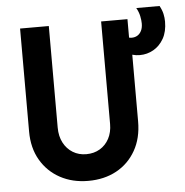

<svg xmlns="http://www.w3.org/2000/svg" viewBox="-50 -716 749 777"><g transform="rotate(-5 324.5 -327.0)"><path d="M277.8 13.2Q213.9 13.2 163.9 -13.9Q113.9 -41 85.1 -90.3Q56.2 -139.6 56.2 -206.9V-625H172.9V-212.5Q172.9 -177.1 186.8 -150.7Q200.7 -124.3 224.7 -109.7Q248.6 -95.1 279.2 -95.1Q310.4 -95.1 334.4 -109.4Q358.3 -123.6 371.9 -149.3Q385.4 -175 385.4 -208.3V-625H492.4V-550Q494.4 -549.3 497.2 -549Q500 -548.6 502.8 -548.6Q516 -548.6 526 -554.5Q536.1 -560.4 542.4 -572.6Q548.6 -584.7 548.6 -602.8Q548.6 -615.3 545.1 -632.3Q541.7 -649.3 531.9 -666.7H626.4Q636.1 -649.3 639.6 -633.3Q643.1 -617.4 643.1 -602.1Q643.1 -561.1 627.1 -533Q611.1 -504.9 585.4 -490.3Q559.7 -475.7 529.9 -475.7Q522.2 -475.7 514.6 -476.7Q506.9 -477.8 499.3 -479.9V-209Q499.3 -141 470.8 -91Q442.4 -41 392.7 -13.9Q343.1 13.2 277.8 13.2Z"/></g></svg>

Font: Afacad Flux SemiBold
Style: Regular
Weight: 600
Designer: Kristian Moeller
Foundry: Dicotype
Version: Version 1.100